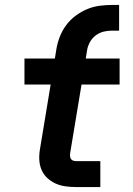

<svg xmlns="http://www.w3.org/2000/svg" viewBox="-20 -757 540 777"><path d="M288 0Q266 0 244.5 -3Q223 -6 204.5 -14.5Q186 -23 171 -37Q156 -51 148 -70Q140 -89 139 -111Q138 -133 142 -155L185 -415H79V-520H202L208 -557Q212 -582 221.5 -607Q231 -632 247 -654Q263 -676 285 -692.5Q307 -709 331.5 -719.5Q356 -730 382 -733.5Q408 -737 433 -737H462V-633H433Q416 -633 399.5 -629Q383 -625 368.5 -614.5Q354 -604 345 -588.5Q336 -573 333 -557L327 -520H464V-415H310L264 -138Q263 -131 263.5 -125Q264 -119 267 -114Q270 -109 276 -107Q282 -105 288 -105H386V0Z"/></svg>

Font: Iosevka SS04 Extrabold
Style: Italic
Weight: 800
Italic angle: -9°
Monospace: yes
Designer: Belleve Invis
Foundry: Belleve Invis
Version: Version 19.0.0; ttfautohint (v1.8.4)